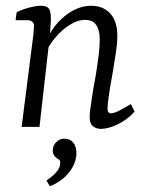

<svg xmlns="http://www.w3.org/2000/svg" viewBox="-20 -440 506 666"><path d="M330 7Q314 7 302.5 -2Q291 -11 291 -34Q291 -48 294.5 -71Q298 -94 302 -122Q307 -148 312.5 -181Q318 -214 322 -246.5Q326 -279 326 -303Q326 -335 314 -353Q302 -371 275 -371Q249 -371 221.5 -353.5Q194 -336 171.5 -309Q149 -282 136 -253L132 -279Q157 -345 202.5 -382.5Q248 -420 296 -420Q338 -420 362.5 -393Q387 -366 387 -316Q387 -291 382 -257Q377 -223 371 -189Q365 -155 360 -126Q357 -105 355 -89Q353 -73 353 -63Q353 -47 365 -47Q375 -47 391 -55Q407 -63 434 -79L447 -53Q422 -25 389 -9Q356 7 330 7ZM55 0 92 -290Q94 -302 96 -322Q98 -342 98 -349Q98 -360 91.5 -365Q85 -370 76 -370H34L38 -398Q62 -409 84.5 -414.5Q107 -420 122 -420Q147 -420 152.5 -404.5Q158 -389 156 -362L153 -318L117 0ZM153 206 141 186Q161 173 175 157.5Q189 142 189 125Q189 118 186.5 115.5Q184 113 179 110Q172 106 167.5 99Q163 92 163 82Q163 65 175 53Q187 41 203 41Q223 41 234 54.5Q245 68 245 91Q245 126 219.5 158Q194 190 153 206Z"/></svg>

Font: Yrsa Light
Style: Italic
Weight: 300
Italic angle: -7.10001°
Designer: Anna Giedrys (Yrsa+Rasa design), David Brezina (Yrsa art-direction, Rasa art-direction, design)
Foundry: Rosetta Type Foundry
Version: Version 2.004